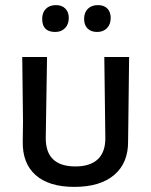

<svg xmlns="http://www.w3.org/2000/svg" viewBox="-20 -724 592 751"><path d="M199 -704Q222 -704 235.5 -690.5Q249 -677 249 -654Q249 -629 234.5 -614Q220 -599 196 -599Q145 -599 145 -650Q145 -675 159.5 -689.5Q174 -704 199 -704ZM363 -704Q387 -704 400 -690.5Q413 -677 413 -654Q413 -629 398.5 -614Q384 -599 360 -599Q336 -599 322.5 -612.5Q309 -626 309 -650Q309 -675 323.5 -689.5Q338 -704 363 -704ZM485 -501 482 -246 481 -172Q482 -87 427 -40Q372 7 271 7Q171 7 119 -39.5Q67 -86 69 -172L70 -249L67 -501H164L159 -187Q158 -130 187 -101.5Q216 -73 275 -73Q333 -73 363 -101.5Q393 -130 392 -187L388 -501Z"/></svg>

Font: Alegreya Sans SC Medium
Style: Regular
Weight: 500
Designer: Juan Pablo del Peral
Foundry: Huerta Tipografica
Version: Version 2.001;PS 002.001;hotconv 1.0.88;makeotf.lib2.5.64775